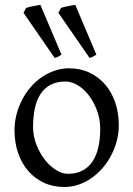

<svg xmlns="http://www.w3.org/2000/svg" viewBox="-20 -747 543 782"><path d="M388.2 -222.2Q388.2 -260.7 375.5 -295.7Q362.8 -330.6 342.8 -357.2Q322.8 -383.8 297.4 -399.4Q272 -415 247.1 -415Q210 -415 184.6 -400.9Q159.2 -386.7 143.8 -362.1Q128.4 -337.4 121.6 -303.7Q114.7 -270 114.7 -231Q114.7 -192.4 128.4 -157.5Q142.1 -122.6 162.8 -96.2Q183.6 -69.8 208.5 -54.4Q233.4 -39.1 255.9 -39.1Q290.5 -39.1 315.4 -52Q340.3 -64.9 356.4 -88.9Q372.6 -112.8 380.4 -146.5Q388.2 -180.2 388.2 -222.2ZM463.9 -236.8Q463.9 -204.1 455.6 -172.9Q447.3 -141.6 432.6 -113.8Q418 -85.9 397.5 -62.3Q377 -38.6 352.3 -21.5Q327.6 -4.4 299.8 5.1Q272 14.6 242.2 14.6Q195.8 14.6 158.4 -2.9Q121.1 -20.5 94.5 -51.3Q67.9 -82 53.5 -124.5Q39.1 -167 39.1 -216.8Q39.1 -249 47.1 -280.3Q55.2 -311.5 69.6 -339.6Q84 -367.7 104.2 -391.4Q124.5 -415 149.2 -432.1Q173.8 -449.2 202.4 -459Q231 -468.8 261.2 -468.8Q307.1 -468.8 344.5 -451.2Q381.8 -433.6 408.4 -402.6Q435.1 -371.6 449.5 -329.1Q463.9 -286.6 463.9 -236.8ZM75.7 -694.8 86.4 -714.8Q91.8 -716.8 99.1 -718.5Q106.4 -720.2 114.5 -721.9Q122.6 -723.6 130.6 -724.9Q138.7 -726.1 144.5 -727.1L230.5 -524.4Q221.7 -518.6 216.8 -515.9Q211.9 -513.2 202.6 -511.2ZM217.8 -694.8 228.5 -714.8Q233.4 -716.8 241 -718.5Q248.5 -720.2 256.6 -721.9Q264.6 -723.6 272.7 -724.9Q280.8 -726.1 286.6 -727.1L372.6 -524.4Q362.8 -518.6 357.9 -515.9Q353 -513.2 344.7 -511.2Z"/></svg>

Font: Noto Serif Devanagari
Style: Bold
Weight: 700
Designer: Monotype Design Team
Foundry: Monotype Imaging Inc.
Version: Version 1.01